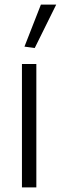

<svg xmlns="http://www.w3.org/2000/svg" viewBox="-20 -820 266 840"><path d="M87 -616 159 -800H226L132 -610ZM76 -540H139V0H76Z"/></svg>

Font: Encode Sans Narrow
Style: Light
Weight: 300
Designer: Pablo Impallari, Andres Torresi
Foundry: Pablo Impallari, Andres Torresi
Version: Version 1.000; ttfautohint (v1.00) -l 8 -r 50 -G 200 -x 14 -